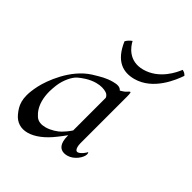

<svg xmlns="http://www.w3.org/2000/svg" viewBox="-144 -782 927 926"><g transform="rotate(30 320.0 -318.5)"><path d="M639.5 -615.7C634.1 -626.5 628.6 -631.3 617.8 -636.7C600.9 -613.8 541.8 -542.5 451.9 -542.5C368.9 -542.5 344.9 -609.4 339 -636.7C325.4 -631.3 316.7 -626.5 306 -615.7C320.6 -513.2 374.2 -481.9 437.7 -481.9C543.6 -481.9 616.2 -581.5 639.5 -615.7ZM452.5 -418.5C449.6 -418.5 444 -415.5 433.8 -408.7C429 -405.3 412.6 -400.4 405.2 -398.4C397.8 -414.6 379.8 -418.5 356.8 -418.5C317.8 -418.5 295.3 -411.1 251.4 -398.4C149.1 -366.7 76.2 -262.2 52.9 -217.3C40.7 -193.4 32.2 -172.9 27.4 -154.8C23.5 -140.1 21.8 -127.2 21.8 -115.4C21.8 -92.1 28.3 -73 37.3 -53.2C53.6 -17.6 83.1 0 121.2 0C159.8 0 207.7 -18.6 258.1 -57.1C269.1 -65.4 283.7 -76.2 297.6 -87.9L296.7 -84.5C293 -71 291.4 -59.4 291.4 -49.6C291.4 -12.5 314.7 0 342.9 0C380.5 0 416.8 -31.7 422.4 -52.7C425 -62.5 421.4 -65.4 420.9 -65.4C420.3 -61 393.4 -39.1 378.2 -39.1C368.1 -39.1 364.5 -48.8 364.5 -61C364.5 -68.3 365.8 -76.5 367.8 -84L450.5 -392.6C452.7 -401 454.5 -409.2 454.5 -414C454.5 -416.8 454 -418.5 452.5 -418.5ZM364.1 -334.5 306.6 -119.6C292.9 -106.9 273.1 -93.3 261.7 -86.9C245.4 -77.1 213.1 -65.9 183.3 -65.9C160.3 -65.9 139 -71.8 126.6 -91.3C113.7 -110.7 105 -135.9 105 -167.9C105 -185 107.5 -204 113.1 -225.1C116.4 -237.3 121.4 -250.5 126.7 -264.6C143.8 -306.6 175.4 -340.8 197.1 -350.6C214.9 -358.9 250.1 -373.5 288.7 -373.5C315.5 -373.5 335.7 -366.7 349.4 -357.9C356.9 -353 363 -344.7 364.1 -334.5Z"/></g></svg>

Font: Pierce
Style: Oblique
Weight: 400
Italic angle: -15°
Version: Version 0.2.0